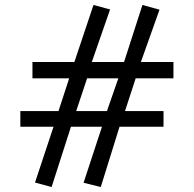

<svg xmlns="http://www.w3.org/2000/svg" viewBox="-20 -730 781 774"><path d="M331.1 -414.1 287.1 -282.2H411.1L457 -414.1ZM526.9 -414.1 483.9 -282.2H639.2V-219.2H461.9L386.2 23.9L316.9 6.8L391.1 -219.2H266.1L188 23.9L121.1 5.9L195.8 -219.2H62V-282.2H215.8L258.8 -414.1H110.8V-480H279.8L356.9 -710L423.8 -691.9L350.1 -480H480L554.2 -710L623 -690.9L547.9 -480H679.2V-414.1Z"/></svg>

Font: Charis SIL Phon
Style: Bold
Weight: 700
Foundry: SIL International
Version: Version 5.000